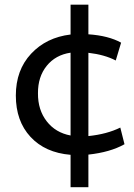

<svg xmlns="http://www.w3.org/2000/svg" viewBox="-20 -738 560 805"><path d="M139.2 -346.7Q138.7 -277.3 175.8 -229.5Q212.9 -181.6 275.9 -169.9V-517.1Q212.9 -507.8 175.8 -461.9Q138.7 -416 139.2 -346.7ZM275.9 46.9V-88.9Q169.4 -97.7 107.9 -164.1Q46.4 -230.5 46.4 -337.4Q46.4 -444.3 110.4 -512.7Q174.3 -581.1 275.9 -593.3V-718.3H350.6V-594.2Q435.1 -588.4 487.8 -559.1L465.3 -484.4Q418.5 -508.8 350.6 -516.6V-167.5Q427.7 -175.3 484.4 -203.1L502 -133.3Q441.9 -99.6 350.6 -89.8V46.9Z"/></svg>

Font: Spinnaker
Style: Regular
Weight: 400
Designer: Elena Albertoni
Foundry: Elena Albertoni
Version: Version 1.001